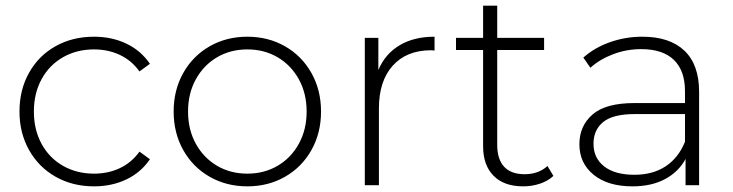

<svg xmlns="http://www.w3.org/2000/svg" viewBox="-20 -656 2596 680"><path d="M49 -261Q49 -338 83 -398.5Q117 -459 177 -492.5Q237 -526 313 -526Q376 -526 427.5 -501.5Q479 -477 511 -430L474 -403Q446 -442 404.5 -461.5Q363 -481 313 -481Q252 -481 203.5 -453.5Q155 -426 127.5 -376Q100 -326 100 -261Q100 -196 127.5 -146Q155 -96 203.5 -68.5Q252 -41 313 -41Q363 -41 404.5 -60.5Q446 -80 474 -119L511 -92Q479 -45 427.5 -20.5Q376 4 313 4Q237 4 177 -30Q117 -64 83 -124.5Q49 -185 49 -261Z M595 -261Q595 -337 629 -397.5Q663 -458 722.5 -492Q782 -526 856 -526Q930 -526 989.5 -492Q1049 -458 1083 -397.5Q1117 -337 1117 -261Q1117 -185 1083 -124.5Q1049 -64 989.5 -30Q930 4 856 4Q782 4 722.5 -30Q663 -64 629 -124.5Q595 -185 595 -261ZM1066 -261Q1066 -325 1038.5 -375Q1011 -425 963.5 -453Q916 -481 856 -481Q796 -481 748.5 -453Q701 -425 673.5 -375Q646 -325 646 -261Q646 -197 673.5 -147Q701 -97 748.5 -69Q796 -41 856 -41Q916 -41 963.5 -69Q1011 -97 1038.5 -147Q1066 -197 1066 -261Z M1519 -526V-477L1507 -478Q1420 -478 1371 -423.5Q1322 -369 1322 -272V0H1272V-522H1320V-408Q1344 -465 1395 -495.5Q1446 -526 1519 -526Z M1940 -33Q1921 -15 1892.5 -5.5Q1864 4 1833 4Q1765 4 1728 -33.5Q1691 -71 1691 -138V-479H1595V-522H1691V-636H1741V-522H1907V-479H1741V-143Q1741 -92 1765.5 -65.5Q1790 -39 1838 -39Q1887 -39 1919 -68Z M2456 -331V0H2408V-93Q2383 -47 2335 -21.5Q2287 4 2220 4Q2133 4 2082.5 -37Q2032 -78 2032 -145Q2032 -210 2078.5 -250.5Q2125 -291 2227 -291H2406V-333Q2406 -406 2366.5 -444Q2327 -482 2251 -482Q2199 -482 2151.5 -464Q2104 -446 2071 -416L2046 -452Q2085 -487 2140 -506.5Q2195 -526 2255 -526Q2352 -526 2404 -476.5Q2456 -427 2456 -331ZM2406 -154V-252H2228Q2151 -252 2116.5 -224Q2082 -196 2082 -147Q2082 -96 2120 -66.5Q2158 -37 2227 -37Q2292 -37 2337.5 -67Q2383 -97 2406 -154Z"/></svg>

Font: Montserrat Atlas Light
Style: Regular
Weight: 300
Designer: Julieta Ulanovsky
Foundry: Julieta Ulanovsky
Version: Version 7.200